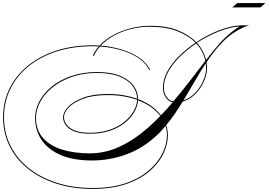

<svg xmlns="http://www.w3.org/2000/svg" viewBox="-31 -966 1737 1242"><path d="M568 256Q440 256 334 222Q228 188 150.5 126Q73 64 31 -21Q-11 -106 -11 -208Q-11 -310 31.5 -395Q74 -480 151.5 -542.5Q229 -605 335 -639Q441 -673 568 -673Q591 -673 613 -671Q651 -713 704.5 -741Q758 -769 818 -784Q878 -799 935 -799Q1046 -800 1120.5 -769.5Q1195 -739 1239 -693Q1312 -742 1390.5 -771.5Q1469 -801 1530 -802H1581Q1544 -793 1495 -763Q1446 -733 1404 -689Q1377 -661 1352.5 -629.5Q1328 -598 1305 -563Q1308 -543 1308 -524Q1308 -484 1288 -439Q1268 -394 1232.5 -358Q1197 -322 1150 -308Q1126 -268 1099.5 -229.5Q1073 -191 1044 -156Q1055 -124 1055 -90Q1055 -36 1027.5 24.5Q1000 85 941 137.5Q882 190 789.5 223Q697 256 568 256ZM1398 -695Q1431 -729 1461 -753.5Q1491 -778 1519 -795Q1460 -792 1386 -763Q1312 -734 1243 -689Q1266 -663 1280.5 -635Q1295 -607 1302 -578Q1326 -609 1350 -638.5Q1374 -668 1398 -695ZM-5 -208Q-5 -107 37 -23Q79 61 155.5 122Q232 183 337 216.5Q442 250 568 250Q696 250 787 217.5Q878 185 936 133Q994 81 1021.5 22Q1049 -37 1049 -90Q1049 -121 1040 -151Q1025 -133 1009.5 -116.5Q994 -100 977 -85Q893 -7 787 32.5Q681 72 563 72Q441 72 359.5 36Q278 0 237 -62.5Q196 -125 196 -203Q196 -258 224 -311Q252 -364 304.5 -406.5Q357 -449 431 -474.5Q505 -500 596 -500Q689 -500 747.5 -475Q806 -450 834 -410.5Q862 -371 862 -326V-325Q959 -288 1010 -220Q1030 -240 1049 -261.5Q1068 -283 1086 -304Q1055 -312 1039 -339Q1023 -366 1023 -399Q1023 -452 1051.5 -504Q1080 -556 1128 -603.5Q1176 -651 1234 -690Q1191 -734 1118 -763.5Q1045 -793 935 -793Q878 -793 819.5 -779Q761 -765 709.5 -737.5Q658 -710 621 -671Q686 -666 750 -647.5Q814 -629 864.5 -596.5Q915 -564 940 -515L934 -513Q910 -562 859.5 -594Q809 -626 745 -643.5Q681 -661 616 -665Q590 -637 576 -604L570 -606Q584 -638 608 -666Q588 -667 568 -667Q442 -667 337 -633.5Q232 -600 155.5 -538.5Q79 -477 37 -393Q-5 -309 -5 -208ZM1029 -399Q1029 -368 1044.5 -342Q1060 -316 1090 -310Q1145 -374 1196.5 -441.5Q1248 -509 1297 -572Q1291 -601 1276.5 -630Q1262 -659 1238 -685Q1181 -647 1133.5 -600Q1086 -553 1057.5 -502Q1029 -451 1029 -399ZM1302 -524Q1302 -540 1300 -556Q1262 -499 1227 -437.5Q1192 -376 1155 -316Q1199 -331 1232 -366Q1265 -401 1283.5 -444Q1302 -487 1302 -524ZM202 -203Q202 -123 248.5 -72Q295 -21 373.5 2.5Q452 26 548 26Q637 26 716.5 -6Q796 -38 868 -92.5Q940 -147 1006 -216Q957 -281 862 -317Q859 -279 837.5 -241Q816 -203 776 -171Q736 -139 679.5 -120Q623 -101 551 -101Q487 -101 449 -116.5Q411 -132 394 -156.5Q377 -181 377 -207Q377 -239 409 -274Q441 -309 505.5 -333.5Q570 -358 667 -358Q719 -358 766.5 -350Q814 -342 856 -327Q855 -371 827.5 -409Q800 -447 742.5 -470.5Q685 -494 596 -494Q506 -494 433.5 -468.5Q361 -443 309 -401Q257 -359 229.5 -307.5Q202 -256 202 -203ZM383 -208Q383 -183 399.5 -160Q416 -137 453 -122Q490 -107 551 -107Q621 -107 677 -126Q733 -145 772 -176.5Q811 -208 832.5 -245.5Q854 -283 856 -320Q770 -351 666 -351Q571 -351 508 -327.5Q445 -304 414 -271Q383 -238 383 -208ZM1471 -918 1504 -946H1686L1653 -918Z"/></svg>

Font: Ballet 72pt
Style: Regular
Weight: 400
Designer: Maximiliano R. Sproviero
Foundry: Omnibus-Type
Version: Version 1.100; ttfautohint (v1.8.3)